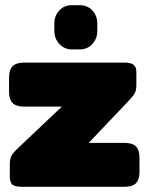

<svg xmlns="http://www.w3.org/2000/svg" viewBox="-20 -722 574 742"><path d="M190 -602V-631Q190 -661 209 -681.5Q228 -702 258 -702H288Q318 -702 337 -681.5Q356 -661 356 -631V-602Q356 -573 337 -552Q318 -531 288 -531H258Q229 -531 209.5 -552Q190 -573 190 -602ZM18 -40V-87Q18 -108 24 -119.5Q30 -131 51 -151L219 -310H75Q42 -310 28.5 -324Q15 -338 15 -367V-423Q15 -452 28.5 -466Q42 -480 75 -480H463Q487 -480 497 -471Q507 -462 507 -444V-393Q507 -373 500.5 -361.5Q494 -350 474 -329L323 -170H459Q492 -170 505.5 -156Q519 -142 519 -113V-57Q519 -28 505.5 -14Q492 0 459 0H68Q39 0 28.5 -8Q18 -16 18 -40Z"/></svg>

Font: Mitr
Style: Bold
Weight: 700
Designer: Thanarat Vachiruckul
Foundry: Cadson Demak
Version: Version 1.003